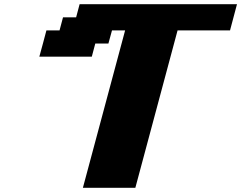

<svg xmlns="http://www.w3.org/2000/svg" viewBox="-20 -895 1149 915"><path d="M375 0H625L826.2 -750H1076.2Q1081.5 -770.5 1092.8 -812.5Q1104 -854.5 1109.4 -875H359.4L342.8 -812.5H280.3L263.7 -750H201.2Q195.8 -729.5 184.6 -687.7Q173.3 -646 167.5 -625H417.5L434.1 -687.5H496.6L513.7 -750H576.2Z"/></svg>

Font: Faithful 32x
Style: BoldOblique
Weight: 400
Foundry: Faithful Resource Pack
Version: Version 1.0; January 27, 2023